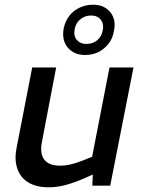

<svg xmlns="http://www.w3.org/2000/svg" viewBox="-20 -790 615 817"><path d="M187 7Q134 7 100 -14Q66 -35 53.5 -73Q41 -111 50 -158L117 -503H219L158 -184Q149 -135 169 -110Q189 -85 235 -85Q258 -85 281 -90.5Q304 -96 330 -106L372 -123L446 -503H548L449 0H373L376 -78L394 -56L336 -30Q294 -12 258 -2.5Q222 7 187 7ZM342 -556Q295 -556 268.5 -587.5Q242 -619 251 -669Q257 -699 274.5 -722Q292 -745 319 -757.5Q346 -770 376 -770Q423 -770 449 -738.5Q475 -707 465 -659Q460 -627 442 -604Q424 -581 399 -568.5Q374 -556 342 -556ZM347 -603Q376 -603 394.5 -619.5Q413 -636 417 -660Q423 -686 409.5 -705Q396 -724 367 -724Q342 -724 322.5 -708.5Q303 -693 298 -667Q292 -637 307 -620Q322 -603 347 -603Z"/></svg>

Font: REM
Style: Italic
Weight: 400
Italic angle: -11°
Designer: Octavio Pardo
Foundry: Ashler Design
Version: Version 1.005;gftools[0.9.28]